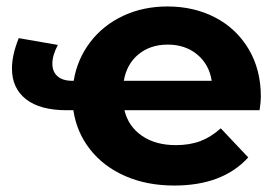

<svg xmlns="http://www.w3.org/2000/svg" viewBox="-20 -566 855 594"><path d="M783 -225H365Q377 -175 419 -146Q461 -117 524 -117Q567 -117 600 -129.5Q633 -142 663 -169L748 -79Q669 8 519 8Q434 8 367 -21.5Q300 -51 258.5 -104Q217 -157 207 -225H186Q104 -225 60.5 -259Q17 -293 17 -354Q17 -396 38 -448L159 -427Q142 -395 142 -369Q142 -344 158 -330Q174 -316 204 -316H208Q219 -383 259 -435.5Q299 -488 361 -517Q423 -546 498 -546Q580 -546 645.5 -512Q711 -478 749 -414.5Q787 -351 787 -267Q787 -251 783 -225ZM363 -316H635Q627 -367 590 -397.5Q553 -428 499 -428Q445 -428 408.5 -398Q372 -368 363 -316Z"/></svg>

Font: CMG Sans
Style: Bold
Weight: 700
Designer: Julieta Ulanovsky
Foundry: Julieta Ulanovsky
Version: Version 7.200